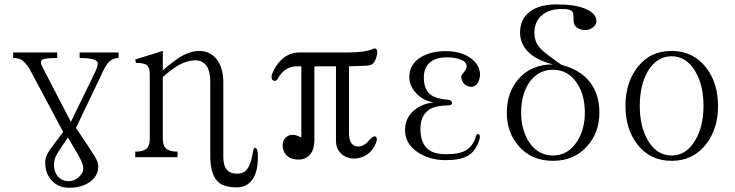

<svg xmlns="http://www.w3.org/2000/svg" viewBox="-20 -717 3359 877"><path d="M343.8 -477.5V-452.1Q411.1 -452.1 423.8 -435.5Q431.6 -424.8 415 -388.7L303.7 -160.2L174.8 -409.2Q159.2 -436.5 174.8 -445.3Q188.5 -452.1 241.2 -452.1V-477.5H40V-452.1Q63.5 -452.1 77.1 -444.3Q91.8 -435.5 112.3 -407.2L268.6 -114.3L230.5 -63.5Q206.1 -31.2 198.2 -17.6Q186.5 3.9 186.5 25.4Q186.5 73.2 214.8 106.4Q246.1 140.6 295.9 140.6Q351.6 140.6 388.7 115.2Q428.7 87.9 428.7 43Q428.7 27.3 418.9 8.8Q414.1 -2 397.5 -26.4L381.8 -50.8L327.1 -132.8L444.3 -377.9V-379.9Q461.9 -416 473.6 -429.7Q493.2 -452.1 521.5 -452.1V-477.5ZM290 -88.9 300.8 -71.3Q338.9 -7.8 347.7 10.7Q360.4 35.2 360.4 54.7Q360.4 70.3 342.8 88.9Q322.3 110.4 293.9 110.4Q263.7 110.4 244.1 88.9Q226.6 67.4 226.6 38.1Q226.6 14.6 234.4 -2Q240.2 -14.6 263.7 -49.8Z M597.7 1H791V-24.4Q754.9 -24.4 739.3 -38.1Q723.6 -50.8 723.6 -83V-365.2Q765.6 -402.3 796.9 -419.9Q836.9 -441.4 871.1 -441.4Q907.2 -441.4 924.8 -414.1Q940.4 -389.6 940.4 -343.8V2Q942.4 83 976.6 114.3Q1002.9 138.7 1063.5 138.7Q1103.5 138.7 1127.9 109.4Q1162.1 69.3 1157.2 -17.6Q1155.3 -39.1 1146.5 -42Q1137.7 -43.9 1134.8 -18.6Q1126 33.2 1109.4 54.7Q1093.8 76.2 1063.5 76.2Q1030.3 76.2 1015.6 57.6Q1001 41 1000 2V-340.8Q1000 -407.2 969.7 -446.3Q939.5 -484.4 889.6 -484.4Q852.5 -484.4 809.6 -460.9Q785.2 -446.3 741.2 -411.1L723.6 -395.5V-484.4L597.7 -445.3L600.6 -429.7Q638.7 -429.7 651.4 -418.9Q664.1 -408.2 664.1 -376V-83Q664.1 -50.8 649.4 -38.1Q634.8 -24.4 597.7 -24.4Z M1332 -414.1H1356.4V-88.9Q1322.3 -107.4 1298.8 -97.7Q1278.3 -89.8 1272.5 -65.4Q1267.6 -42 1279.3 -20.5Q1292 2.9 1318.4 8.8Q1360.4 18.6 1386.7 -2Q1415 -23.4 1416 -76.2V-414.1H1514.6V-74.2Q1514.6 -39.1 1536.1 -17.6Q1555.7 2.9 1585.9 6.8Q1617.2 9.8 1644.5 -3.9Q1674.8 -19.5 1690.4 -48.8Q1707 -80.1 1698.2 -90.8Q1690.4 -101.6 1668.9 -79.1Q1638.7 -42 1607.4 -48.8Q1574.2 -55.7 1574.2 -108.4V-414.1L1601.6 -415Q1659.2 -416 1671.9 -419.9Q1688.5 -424.8 1696.3 -447.3Q1707 -475.6 1701.2 -489.3Q1695.3 -501 1681.6 -492.2Q1660.2 -484.4 1636.7 -481.4Q1617.2 -478.5 1580.1 -477.5H1353.5Q1300.8 -478.5 1264.6 -443.4Q1239.3 -419.9 1222.7 -378.9Q1215.8 -354.5 1229.5 -348.6Q1243.2 -343.8 1251 -361.3Q1266.6 -388.7 1290 -402.3Q1308.6 -413.1 1332 -414.1Z M2023.4 -261.7Q1973.6 -265.6 1950.2 -282.2Q1916 -305.7 1916 -363.3Q1916 -403.3 1938.5 -426.8Q1965.8 -455.1 2021.5 -455.1Q2057.6 -455.1 2083 -445.3Q2112.3 -434.6 2111.3 -414.1Q2111.3 -405.3 2106.4 -397.5Q2104.5 -393.6 2097.7 -385.7Q2089.8 -377 2087.9 -372.1Q2085 -362.3 2090.8 -349.6Q2094.7 -336.9 2107.4 -328.1Q2120.1 -320.3 2133.8 -320.3Q2148.4 -321.3 2159.2 -334Q2169.9 -347.7 2172.9 -373Q2172.9 -420.9 2128.9 -452.1Q2085 -483.4 2014.6 -483.4Q1951.2 -483.4 1906.2 -458Q1849.6 -425.8 1849.6 -364.3Q1849.6 -325.2 1880.9 -291Q1914.1 -255.9 1961.9 -249Q1907.2 -244.1 1870.1 -211.9Q1830.1 -176.8 1830.1 -123Q1830.1 -61.5 1886.7 -22.5Q1939.5 13.7 2014.6 14.6Q2082 14.6 2116.2 -4.9Q2154.3 -26.4 2170.9 -83Q2174.8 -101.6 2165 -104.5Q2155.3 -107.4 2150.4 -83Q2135.7 -45.9 2106.4 -29.3Q2076.2 -12.7 2021.5 -12.7Q1972.7 -11.7 1945.3 -28.3Q1900.4 -54.7 1900.4 -127.9Q1900.4 -192.4 1944.3 -218.8Q1974.6 -235.4 2025.4 -235.4Q2045.9 -236.3 2044.9 -248Q2043.9 -259.8 2023.4 -261.7Z M2505.9 -422.9Q2406.2 -422.9 2347.7 -355.5Q2294.9 -293.9 2294.9 -202.1Q2294.9 -113.3 2347.7 -51.8Q2406.2 17.6 2505.9 17.6Q2604.5 17.6 2664.1 -51.8Q2717.8 -113.3 2717.8 -202.1Q2717.8 -288.1 2673.8 -342.8Q2630.9 -398.4 2544.9 -420.9L2522.5 -436.5Q2461.9 -479.5 2445.3 -499Q2420.9 -527.3 2420.9 -567.4Q2420.9 -614.3 2451.2 -643.6Q2484.4 -675.8 2545.9 -675.8Q2583 -676.8 2593.8 -664.1Q2600.6 -656.2 2599.6 -632.8Q2599.6 -615.2 2602.5 -607.4Q2607.4 -593.8 2624 -585.9Q2655.3 -573.2 2680.7 -586.9Q2705.1 -600.6 2704.1 -624Q2702.1 -652.3 2666 -670.9Q2623 -694.3 2543 -696.3Q2450.2 -701.2 2400.4 -664.1Q2355.5 -629.9 2355.5 -568.4Q2355.5 -523.4 2384.8 -488.3Q2422.9 -443.4 2505.9 -422.9ZM2505.9 -398.4Q2573.2 -398.4 2614.3 -338.9Q2651.4 -284.2 2651.4 -203.1Q2651.4 -124 2614.3 -68.4Q2573.2 -6.8 2505.9 -6.8Q2437.5 -6.8 2396.5 -68.4Q2360.4 -124 2360.4 -203.1Q2360.4 -284.2 2396.5 -338.9Q2437.5 -398.4 2505.9 -398.4Z M3047.9 -484.4Q2948.2 -484.4 2889.6 -407.2Q2836.9 -336.9 2836.9 -232.4Q2836.9 -129.9 2889.6 -59.6Q2948.2 17.6 3047.9 17.6Q3146.5 17.6 3206.1 -59.6Q3259.8 -129.9 3259.8 -232.4Q3259.8 -336.9 3206.1 -407.2Q3146.5 -484.4 3047.9 -484.4ZM3047.9 -460Q3115.2 -460 3156.2 -390.6Q3193.4 -327.1 3193.4 -233.4Q3193.4 -140.6 3156.2 -77.1Q3115.2 -6.8 3047.9 -6.8Q2979.5 -6.8 2938.5 -77.1Q2902.3 -140.6 2902.3 -233.4Q2902.3 -327.1 2938.5 -390.6Q2979.5 -460 3047.9 -460Z"/></svg>

Font: Batang
Style: Regular
Weight: 400
Version: Version 2.21